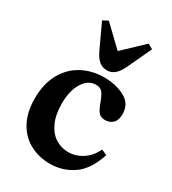

<svg xmlns="http://www.w3.org/2000/svg" viewBox="-198 -914 918 1027"><g transform="rotate(30 261.5 -400.5)"><path d="M298 -536Q370 -536 425 -507Q480 -478 480 -414Q480 -376 461 -358Q442 -340 414 -340Q385 -340 371.5 -358Q358 -376 346 -410Q334 -444 320.5 -462Q307 -480 279 -480Q232 -480 201 -431Q170 -382 170 -301Q170 -233 191.5 -186Q213 -139 249 -116Q285 -93 328 -93Q375 -93 415.5 -119.5Q456 -146 480 -195H482L514 -181Q481 -78 417.5 -34Q354 10 275 10Q208 10 152.5 -19Q97 -48 64 -107.5Q31 -167 31 -254Q31 -344 66.5 -407.5Q102 -471 162.5 -503.5Q223 -536 298 -536ZM134 -794 166 -811 287 -695H290L412 -811L443 -794L376 -650Q357 -609 336 -592Q315 -575 289 -575Q262 -575 241 -592Q220 -609 201 -650Z"/></g></svg>

Font: Minipax
Style: Bold
Weight: 600
Designer: Raphaël Ronot, Igor Stepanchenko (Cyrillic)
Foundry: steppetype
Version: Version 1.002